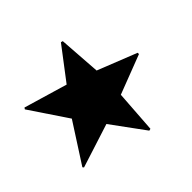

<svg xmlns="http://www.w3.org/2000/svg" viewBox="-117 -595 734 734"><g transform="rotate(45 249.5 -228.5)"><path d="M406 1 411 -3 354 -181 488 -279 486 -287 314 -299 253 -458H246L183 -299L12 -287L10 -279L140 -180L88 -4L94 0L246 -102Z"/></g></svg>

Font: Noto Sans Arabic UI XCn XBd
Style: Regular
Weight: 800
Width: 2
Designer: Monotype Design Team, Nadine Chahine and Nizar Qandah
Foundry: Monotype Imaging Inc.
Version: Version 2.010